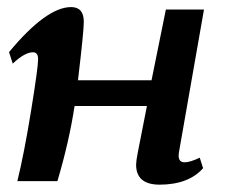

<svg xmlns="http://www.w3.org/2000/svg" viewBox="-20 -499 631 529"><path d="M418.9 9.8Q355 9.3 355 -45.4Q355 -54.7 359.4 -77.6L384.8 -207H185.5Q170.4 -108.4 138.2 0H27.8Q46.4 -75.2 65.7 -194.3Q85 -313.5 85 -335.9Q85 -355 70.8 -355Q48.3 -355 15.1 -323.7L4.9 -355.5Q107.9 -479.5 175.8 -479.5Q210.9 -479.5 210.9 -439Q210.9 -412.6 194.8 -277.8H397.5L437 -472.7H542L472.7 -77.6L472.2 -69.8Q472.2 -51.8 488.8 -51.8Q503.4 -51.8 530.3 -64.5L539.6 -35.6Q499.5 9.8 418.9 9.8Z"/></svg>

Font: Kelvinch
Style: Bold Italic
Weight: 700
Italic angle: -10°
Designer: Paul James Miller
Foundry: High-Logic / Made with FontCreator
Version: Version 3.30 September 23, 2016